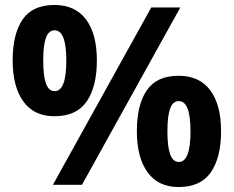

<svg xmlns="http://www.w3.org/2000/svg" viewBox="-20 -744 941 773"><path d="M199 -724Q283 -724 326.5 -665.5Q370 -607 370 -501Q370 -395 329 -335.5Q288 -276 199 -276Q117 -276 74 -335.5Q31 -395 31 -501Q31 -607 71 -665.5Q111 -724 199 -724ZM200 -622Q176 -622 165 -592Q154 -562 154 -501Q154 -439 165 -408Q176 -377 200 -377Q247 -377 247 -500Q247 -622 200 -622ZM706 -714 310 0H193L589 -714ZM699 -439Q783 -439 826.5 -380.5Q870 -322 870 -216Q870 -110 829 -50.5Q788 9 699 9Q617 9 574 -50.5Q531 -110 531 -216Q531 -322 571 -380.5Q611 -439 699 -439ZM700 -337Q676 -337 665 -307Q654 -277 654 -215Q654 -154 665 -123Q676 -92 700 -92Q747 -92 747 -215Q747 -337 700 -337Z"/></svg>

Font: Noto Sans NKo Unjoined
Style: Bold
Weight: 700
Designer: Monotype Design Team
Foundry: Monotype Imaging Inc.
Version: Version 2.004